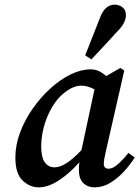

<svg xmlns="http://www.w3.org/2000/svg" viewBox="-20 -791 599 825"><path d="M157 -161Q157 -115 172.5 -93.5Q188 -72 214 -72Q237 -72 265 -89.5Q293 -107 330 -146L386 -407Q373 -414 358.5 -418.5Q344 -423 329 -423Q287 -423 239 -377Q216 -354 197 -318.5Q178 -283 167.5 -242Q157 -201 157 -161ZM386 14Q357 14 338 -4.5Q319 -23 319 -60Q319 -69 319.5 -77.5Q320 -86 321 -94Q279 -46 233 -16Q187 14 146 14Q108 14 77 -15.5Q46 -45 46 -114Q46 -167 66 -221Q86 -275 120 -323.5Q154 -372 196 -410.5Q238 -449 283 -471Q328 -493 369 -493Q389 -493 405 -485.5Q421 -478 436 -464L497 -499L514 -488L434 -137Q426 -103 426 -87Q426 -66 447 -66Q464 -66 485.5 -84.5Q507 -103 532 -134L559 -114Q540 -84 513 -54.5Q486 -25 454 -5.5Q422 14 386 14ZM346 -553Q362 -593 377.5 -633Q393 -673 409 -713Q421 -745 437 -758Q453 -771 472 -771Q492 -771 506.5 -759.5Q521 -748 521 -726Q521 -693 486 -658Q458 -627 430 -597Q402 -567 373 -536Z"/></svg>

Font: Source Serif Pro SemiBold
Style: Italic
Weight: 600
Italic angle: -12°
Designer: Frank Grießhammer
Foundry: Adobe Systems Incorporated
Version: Version 3.001;hotconv 1.0.111;makeotfexe 2.5.65597